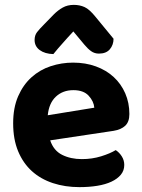

<svg xmlns="http://www.w3.org/2000/svg" viewBox="-20 -753 583 788"><path d="M186 -177Q200 -135 235 -117.5Q270 -100 316 -100Q358 -100 395 -111.5Q432 -123 455 -137Q470 -127 480 -111Q490 -95 490 -76Q490 -53 476 -36Q462 -19 437.5 -7.5Q413 4 379.5 9.5Q346 15 306 15Q247 15 197 -1.5Q147 -18 111 -50.5Q75 -83 54.5 -132Q34 -181 34 -247Q34 -311 54.5 -358Q75 -405 109.5 -436Q144 -467 188.5 -481.5Q233 -496 280 -496Q331 -496 373.5 -480.5Q416 -465 446.5 -437Q477 -409 494 -370Q511 -331 511 -285Q511 -253 494 -237Q477 -221 446 -216ZM281 -383Q238 -383 209.5 -356.5Q181 -330 176 -280L367 -311Q365 -337 344 -360Q323 -383 281 -383ZM281 -624Q268 -610 257.5 -598.5Q247 -587 237.5 -576Q228 -565 218.5 -554.5Q209 -544 199 -531Q164 -532 143 -547.5Q122 -563 122 -589Q122 -608 132 -621Q142 -634 162 -654L201 -694Q218 -711 237.5 -722Q257 -733 283 -733Q307 -733 327 -724Q347 -715 372 -684L446 -594Q446 -569 431 -551Q416 -533 386 -533Q368 -533 354 -543Q340 -553 326 -570Z"/></svg>

Font: Baloo Bhai 2
Style: Bold
Weight: 700
Designer: Supriya Tembe, Noopur Datye and Ek Type
Foundry: Ek Type
Version: Version 1.640;PS 1.000;hotconv 16.6.51;makeotf.lib2.5.65220;